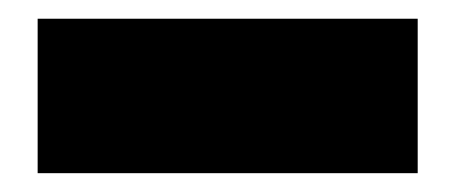

<svg xmlns="http://www.w3.org/2000/svg" viewBox="-20 -392 484 204"><path d="M20 -208V-372.1H423.8V-208Z"/></svg>

Font: Kanit ExtraBold
Style: Regular
Weight: 800
Designer: Katatrad Team
Foundry: CadsonDemak
Version: Version 1.000;PS 001.000;hotconv 1.0.88;makeotf.lib2.5.64775